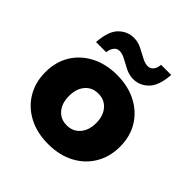

<svg xmlns="http://www.w3.org/2000/svg" viewBox="-162 -698 829 829"><g transform="rotate(45 253.0 -283.5)"><path d="M253 10Q185 10 133.5 -17Q82 -44 53.5 -92Q25 -140 25 -201Q25 -264 53.5 -311Q82 -358 133.5 -385Q185 -412 253 -412Q321 -412 372.5 -385Q424 -358 452.5 -311Q481 -264 481 -201Q481 -140 452.5 -92Q424 -44 372.5 -17Q321 10 253 10ZM253 -104Q290 -104 313 -130.5Q336 -157 336 -201Q336 -245 313 -271.5Q290 -298 253 -298Q215 -298 192.5 -271.5Q170 -245 170 -201Q170 -157 192.5 -130.5Q215 -104 253 -104ZM315 -448Q290 -448 267 -459.5Q244 -471 224 -482Q204 -493 188 -493Q171 -493 161.5 -480Q152 -467 150 -448H88Q93 -519 122.5 -548Q152 -577 191 -577Q216 -577 239 -565.5Q262 -554 282 -543Q302 -532 319 -532Q336 -532 345.5 -545Q355 -558 356 -577H418Q413 -507 383.5 -477.5Q354 -448 315 -448Z"/></g></svg>

Font: Rokkitt SemiBold ExtraBold
Style: Regular
Weight: 800
Version: Version 3.103